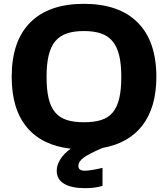

<svg xmlns="http://www.w3.org/2000/svg" viewBox="-20 -770 876 1002"><path d="M425 212Q353 212 314.5 189Q276 166 276 121Q276 91 295 61Q314 31 349 6Q199 -11 120 -106Q41 -201 41 -369Q41 -556 138 -653Q235 -750 418 -750Q601 -750 698.5 -652.5Q796 -555 796 -369Q796 -211 724 -116.5Q652 -22 515 2Q445 32 417 52.5Q389 73 389 96Q389 121 423 121Q437 121 464 116.5Q491 112 515 106V200Q477 212 425 212ZM418 -132Q472 -132 509 -144Q546 -156 569 -184Q592 -212 602.5 -257.5Q613 -303 613 -369Q613 -435 602 -480.5Q591 -526 567.5 -554.5Q544 -583 507 -595.5Q470 -608 418 -608Q366 -608 329 -595.5Q292 -583 268.5 -555Q245 -527 234 -481Q223 -435 223 -369Q223 -303 233.5 -257.5Q244 -212 267.5 -184Q291 -156 328 -144Q365 -132 418 -132Z"/></svg>

Font: Encode Sans Wide
Style: Bold
Weight: 700
Designer: Pablo Impallari, Andres Torresi
Foundry: Pablo Impallari, Andres Torresi
Version: Version 1.000; ttfautohint (v1.00) -l 8 -r 50 -G 200 -x 14 -